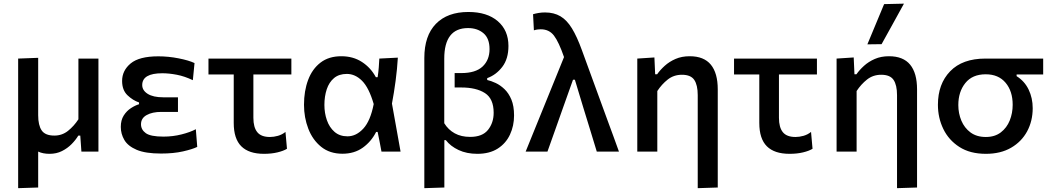

<svg xmlns="http://www.w3.org/2000/svg" viewBox="-20 -810 5623 1026"><path d="M77 195.5V-497L184 -501V-194Q184 -140.5 202.8 -113Q221.5 -85.5 270.5 -85.5Q312 -85.5 343.8 -111Q375.5 -136.5 399 -172.5V-497H506V0H415Q413.5 -21 412 -42.5L409 -85.5H398.5Q384.5 -62 362.5 -39.8Q340.5 -17.5 311.2 -2.8Q282 12 245 12Q209 12 184 0V192Z M840.5 10.5Q757 10.5 710.2 -9.5Q663.5 -29.5 644.5 -62Q625.5 -94.5 625.5 -132Q625.5 -168 641.2 -192.8Q657 -217.5 679.8 -232.2Q702.5 -247 723 -253V-262.5Q690 -273.5 661.2 -301Q632.5 -328.5 632.5 -377.5Q632.5 -433 678.2 -471Q724 -509 826 -509Q880 -509 934.5 -498.2Q989 -487.5 1019.5 -473L1010.5 -381.5Q966.5 -402.5 925 -410.5Q883.5 -418.5 847.5 -418.5Q740 -418.5 740 -355.5Q740 -327 769.2 -308.5Q798.5 -290 852.5 -290H931V-212H841.5Q794 -212 763.8 -195.2Q733.5 -178.5 733.5 -146Q733.5 -117 759 -98.5Q784.5 -80 853.5 -80Q904 -80 950.2 -91.8Q996.5 -103.5 1026.5 -119.5L1034 -25Q1008.5 -12.5 958 -1Q907.5 10.5 840.5 10.5Z M1390.5 12Q1310 12 1269.5 -28.2Q1229 -68.5 1229 -153V-412H1094V-497H1537V-412H1334V-180.5Q1334 -129.5 1354.8 -103.8Q1375.5 -78 1422.5 -78Q1443 -78 1465.2 -84.2Q1487.5 -90.5 1505.5 -105L1513.5 -15Q1495 -3.5 1463 4.2Q1431 12 1390.5 12Z M1810 11.5Q1742 11.5 1696.2 -25.5Q1650.5 -62.5 1627.5 -122.2Q1604.5 -182 1604.5 -250Q1604.5 -324 1626.5 -382.8Q1648.5 -441.5 1692.8 -475.5Q1737 -509.5 1804 -509.5Q1867 -509.5 1914.2 -478.8Q1961.5 -448 1988.5 -397.5H1998Q2002 -424 2004 -449Q2006 -474 2007 -497L2106 -502Q2102.5 -441.5 2094 -377.8Q2085.5 -314 2074.5 -256.5L2097.5 -128.5Q2109 -64 2120.5 0H2018.5L2008.5 -53Q2003 -79 1998 -105H1990Q1964 -53.5 1918.8 -21Q1873.5 11.5 1810 11.5ZM1837 -81.5Q1883.5 -81.5 1921.5 -122.8Q1959.5 -164 1977 -254Q1951.5 -341.5 1914.8 -378.2Q1878 -415 1833.5 -415Q1791.5 -415 1765 -392.8Q1738.5 -370.5 1726 -332.8Q1713.5 -295 1713.5 -249Q1713.5 -206 1726.8 -167.8Q1740 -129.5 1767.5 -105.5Q1795 -81.5 1837 -81.5Z M2247.5 195.5V-500Q2247.5 -619 2309.2 -682.5Q2371 -746 2483 -746Q2582.5 -746 2639.8 -697Q2697 -648 2697 -564.5Q2697 -495.5 2664 -452.5Q2631 -409.5 2583.5 -392.5V-382.5Q2604 -378 2628.8 -366.5Q2653.5 -355 2676 -333.5Q2698.5 -312 2712.8 -277.8Q2727 -243.5 2727 -193Q2727 -137.5 2705.2 -90.8Q2683.5 -44 2639.8 -16Q2596 12 2530.5 12Q2474 12 2430.8 -8.2Q2387.5 -28.5 2362.5 -61H2354.5V192ZM2492.5 -78.5Q2558 -78.5 2588 -116.2Q2618 -154 2618 -207.5Q2618 -282.5 2571.5 -312.5Q2525 -342.5 2445 -342.5H2409.5V-419.5H2445Q2521.5 -419.5 2558.8 -454.5Q2596 -489.5 2596 -547.5Q2596 -605 2563.5 -632.5Q2531 -660 2481 -660Q2354 -660 2354 -496.5V-151.5Q2375.5 -116.5 2410 -97.5Q2444.5 -78.5 2492.5 -78.5Z M2789 0Q2816.5 -67.5 2846 -140.5Q2875.5 -213.5 2903.5 -282Q2924.5 -334.5 2948 -391.5Q2971 -448.5 2994 -505Q2966 -586 2940.2 -619.8Q2914.5 -653.5 2869.5 -653.5Q2863.5 -653.5 2853.8 -652.5Q2844 -651.5 2833 -648L2828.5 -734Q2842 -738 2858.5 -740.8Q2875 -743.5 2892.5 -743.5Q2940 -743.5 2974.5 -723.2Q3009 -703 3036.2 -658.5Q3063.5 -614 3089.5 -542L3185 -280.5Q3209 -215 3226.2 -167.8Q3243.5 -120.5 3258 -81.5Q3272 -42 3287.5 0H3169Q3151 -58 3133.5 -116.5Q3115.5 -174.5 3097.5 -233.5L3052 -384H3042L2987.5 -231Q2966 -170.5 2945.8 -113.2Q2925.5 -56 2905.5 0Z M3708.5 195.5V-301.5Q3708.5 -355.5 3690 -383Q3671.5 -410.5 3624 -410.5Q3580.5 -410.5 3548.2 -385Q3516 -359.5 3492.5 -323.5V0H3385.5V-497L3477 -503L3481 -413H3491.5Q3507.5 -436 3532 -458.2Q3556.5 -480.5 3589.8 -495Q3623 -509.5 3665.5 -509.5Q3741.5 -509.5 3778.5 -464.5Q3815.5 -419.5 3815.5 -332.5V192Z M4199 12Q4118.5 12 4078 -28.2Q4037.5 -68.5 4037.5 -153V-412H3902.5V-497H4345.5V-412H4142.5V-180.5Q4142.5 -129.5 4163.2 -103.8Q4184 -78 4231 -78Q4251.5 -78 4273.8 -84.2Q4296 -90.5 4314 -105L4322 -15Q4303.5 -3.5 4271.5 4.2Q4239.5 12 4199 12Z M4773.5 195.5V-301.5Q4773.5 -355.5 4755 -383Q4736.5 -410.5 4689 -410.5Q4645.5 -410.5 4613.2 -385Q4581 -359.5 4557.5 -323.5V0H4450.5V-497L4542 -503L4546 -413H4556.5Q4572.5 -436 4597 -458.2Q4621.5 -480.5 4654.8 -495Q4688 -509.5 4730.5 -509.5Q4806.5 -509.5 4843.5 -464.5Q4880.5 -419.5 4880.5 -332.5V192ZM4615 -573Q4659.5 -679.5 4704.5 -788L4810.5 -790.5Q4780 -735 4750.5 -681.5Q4720.5 -627.5 4691 -574Z M5248.5 12Q5163.5 12 5106.5 -24.8Q5049.5 -61.5 5020.8 -121Q4992 -180.5 4992 -250Q4992 -361.5 5057.5 -429.2Q5123 -497 5246 -497H5554.5V-412H5412.5V-403Q5455 -376.5 5476.8 -331.2Q5498.5 -286 5498.5 -232Q5498.5 -163.5 5468.8 -108.2Q5439 -53 5383 -20.5Q5327 12 5248.5 12ZM5248 -78Q5296 -78 5328 -102.5Q5360 -127 5375.8 -166.2Q5391.5 -205.5 5391.5 -250Q5391.5 -323 5353.5 -368Q5315.5 -413 5247.5 -413Q5176 -413 5138.5 -366.2Q5101 -319.5 5101 -248.5Q5101 -204.5 5117.2 -165.5Q5133.5 -126.5 5166.2 -102.2Q5199 -78 5248 -78Z"/></svg>

Font: Heraclito Medium
Style: Regular
Weight: 500
Designer: Kostas Bartsokas (font) & Cristiano Sobral (main changes)
Foundry: Kostas Bartsokas (font) & Cristiano Sobral (main changes)
Version: Version 1.00;July 8, 2020;FontCreator 13.0.0.2655 64-bit